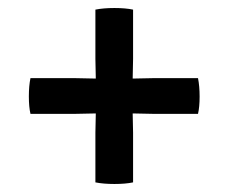

<svg xmlns="http://www.w3.org/2000/svg" viewBox="-20 -533 570 479"><path d="M219 -337 218 -386V-509Q238 -513 265.5 -513Q293 -513 312 -509V-386Q312 -386 311 -337L360 -338H474Q478 -318 478 -292Q478 -266 474 -249H360L311 -250L312 -202V-78Q293 -74 265.5 -74Q238 -74 218 -78V-202L219 -250L170 -249H56Q52 -266 52 -292.5Q52 -319 56 -338H170Z"/></svg>

Font: Signika
Style: Regular
Weight: 400
Designer: Anna Giedrys
Foundry: Anna Giedrys
Version: Version 1.001